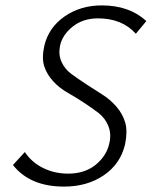

<svg xmlns="http://www.w3.org/2000/svg" viewBox="-20 -684 562 711"><path d="M385 -154Q393 -189 381 -218Q369 -247 345 -265.5Q321 -284 290.5 -304Q260 -324 230 -341Q200 -358 177 -383Q154 -408 144 -438Q134 -468 144 -514Q160 -582 219 -623Q278 -664 357 -664Q459 -664 522 -606L483 -559Q432 -616 343 -616Q287 -616 248.5 -585Q210 -554 202 -513Q196 -481 208 -454.5Q220 -428 244.5 -410Q269 -392 299.5 -372Q330 -352 359.5 -333.5Q389 -315 412 -288Q435 -261 444 -229Q453 -197 443 -149Q426 -77 364.5 -35Q303 7 217 7Q91 7 28 -73L72 -121Q97 -83 139.5 -62Q182 -41 232 -41Q294 -41 334.5 -74Q375 -107 385 -154Z"/></svg>

Font: EauTestInfant Semilight
Style: Italic
Weight: 300
Italic angle: -12°
Designer: Christian Thalmann (Catharsis Fonts)
Version: Version 0.001;PS 000.001;hotconv 1.0.88;makeotf.lib2.5.64775